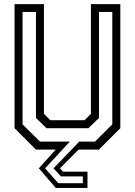

<svg xmlns="http://www.w3.org/2000/svg" viewBox="-20 -720 650 924"><path d="M248.5 184.5 167 90 248 0H153L50 -103V-700H191.5V-172L222 -141.5H387L417.5 -172V-700H559V-103L456 0H358.5L268.5 90L283.5 106H401V184.5ZM260 161.5H378.5V129H273.5L237.5 90L361.5 -38.5H437L520.5 -121.5V-662.5H456.5V-152.5L405.5 -103H204L153 -152.5V-662.5H88.5V-121.5L172.5 -38.5H316L197 90Z"/></svg>

Font: Tourney Condensed
Style: Regular
Weight: 400
Width: 3
Designer: Tyler Finck
Foundry: Etcetera Type Co
Version: Version 1.010; ttfautohint (v1.8.3)